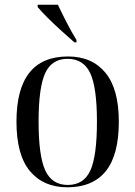

<svg xmlns="http://www.w3.org/2000/svg" viewBox="-20 -786 575 816"><path d="M266 10Q165 10 107.5 -58.5Q50 -127 50 -269Q50 -546 269 -546Q371 -546 428 -477Q485 -408 485 -269Q485 -127 429.5 -58.5Q374 10 266 10ZM268 0Q336 0 364 -61.5Q392 -123 392 -269Q392 -414 363.5 -475Q335 -536 267 -536Q200 -536 172 -475Q144 -414 144 -269Q144 -123 172.5 -61.5Q201 0 268 0ZM296 -606Q272 -627 240.5 -655.5Q209 -684 181.5 -711.5Q154 -739 140 -756V-766H226Q242 -732 263 -691Q284 -650 305 -616V-606Z"/></svg>

Font: Noto Serif Display SemiCondensed
Style: Regular
Weight: 400
Width: 4
Designer: Monotype Design Team
Foundry: Monotype Imaging Inc.
Version: Version 2.009